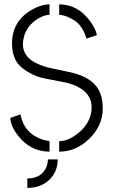

<svg xmlns="http://www.w3.org/2000/svg" viewBox="-20 -704 526 895"><path d="M107.4 171.9V127.9Q167 127.9 192.4 83Q203.1 62.5 203.1 39.1H249Q249 102.5 201.2 141.6Q163.1 171.9 107.4 171.9ZM28.3 -154.3 75.2 -170.9Q92.8 -81.1 179.7 -52.7Q210.9 -45.9 210.9 -45.9V2.9Q123 2.9 64.5 -71.3Q29.3 -116.2 28.3 -154.3ZM36.1 -501Q36.1 -605.5 127.9 -658.2Q171.9 -683.6 210.9 -683.6V-634.8Q175.8 -633.8 136.7 -602.5Q87.9 -560.5 86.9 -497.1Q86.9 -423.8 192.4 -392.6Q203.1 -388.7 302.7 -368.2Q322.3 -364.3 334 -360.4Q423.8 -333 448.2 -267.6Q459 -237.3 459 -199.2Q459 -116.2 393.6 -54.7Q333 2.9 255.9 2.9V-45.9Q298.8 -45.9 346.7 -85Q406.2 -134.8 407.2 -203.1Q407.2 -286.1 294.9 -317.4Q286.1 -319.3 191.4 -337.9Q168 -342.8 156.2 -346.7Q77.1 -377.9 52.7 -423.8Q36.1 -456.1 36.1 -501ZM255.9 -634.8V-683.6Q343.8 -683.6 401.4 -603.5Q426.8 -568.4 431.6 -540L382.8 -524.4Q375 -553.7 359.4 -576.2Q343.8 -598.6 326.2 -609.4Q308.6 -620.1 292.5 -626.5Q276.4 -632.8 265.6 -633.8Z"/></svg>

Font: Post No Bills Colombo
Style: Regular
Weight: 500
Designer: Kosala Senevirathne, Siva Puranthara, Lasantha Premarathna, Tharique Azeez
Foundry: Mooniak
Version: Version 1.220 ; ttfautohint (v1.5)